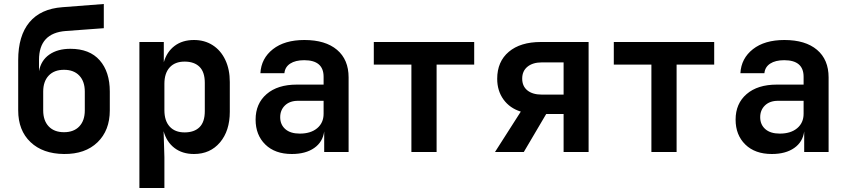

<svg xmlns="http://www.w3.org/2000/svg" viewBox="-20 -760 4240 960"><path d="M300 10Q194 9 132.5 -49.5Q71 -108 71 -208V-460Q71 -581 127 -648.5Q183 -716 292 -724L499 -740V-619L309 -605Q175 -595 175 -460V-404Q185 -458 226.5 -487Q268 -516 332 -516Q428 -516 478.5 -458.5Q529 -401 529 -302V-208Q529 -108 467.5 -48.5Q406 11 300 10ZM300 -99Q349 -99 376.5 -128Q404 -157 404 -208V-302Q404 -353 376.5 -382Q349 -411 300 -411Q251 -411 223.5 -382Q196 -353 196 -302V-208Q196 -157 223.5 -128Q251 -99 300 -99Z M677 180V-550H799V-449Q814 -501 853 -530.5Q892 -560 950 -560Q1003 -560 1043.5 -534Q1084 -508 1106.5 -460.5Q1129 -413 1129 -350V-201Q1129 -106 1080 -48Q1031 10 950 10Q892 10 852.5 -20Q813 -50 798 -104L802 26V180ZM903 -98Q951 -98 977.5 -124Q1004 -150 1004 -204V-346Q1004 -400 977.5 -426Q951 -452 903 -452Q855 -452 828.5 -423Q802 -394 802 -341V-209Q802 -156 828.5 -127Q855 -98 903 -98Z M1439 10Q1355 10 1306.5 -37.5Q1258 -85 1258 -162Q1258 -242 1313 -289.5Q1368 -337 1464 -337H1598V-376Q1598 -459 1501 -459Q1457 -459 1431 -442Q1405 -425 1402 -394H1282Q1286 -468 1344.5 -514Q1403 -560 1502 -560Q1607 -560 1665 -511Q1723 -462 1723 -373V0H1601V-103Q1594 -50 1551 -20Q1508 10 1439 10ZM1479 -92Q1534 -92 1566 -119Q1598 -146 1598 -191V-256H1470Q1429 -256 1405 -233Q1381 -210 1381 -174Q1381 -137 1406.5 -114.5Q1432 -92 1479 -92Z M2037 0V-437H1849V-550H2351V-437H2163V0Z M2455 0 2584 -202Q2529 -219 2497.5 -262.5Q2466 -306 2466 -366Q2466 -452 2524 -501Q2582 -550 2684 -550H2923V0H2798V-190H2711L2599 0ZM2689 -287H2798V-448H2689Q2644 -448 2617.5 -426.5Q2591 -405 2591 -367Q2591 -329 2617 -308Q2643 -287 2689 -287Z M3237 0V-437H3049V-550H3551V-437H3363V0Z M3839 10Q3755 10 3706.5 -37.5Q3658 -85 3658 -162Q3658 -242 3713 -289.5Q3768 -337 3864 -337H3998V-376Q3998 -459 3901 -459Q3857 -459 3831 -442Q3805 -425 3802 -394H3682Q3686 -468 3744.5 -514Q3803 -560 3902 -560Q4007 -560 4065 -511Q4123 -462 4123 -373V0H4001V-103Q3994 -50 3951 -20Q3908 10 3839 10ZM3879 -92Q3934 -92 3966 -119Q3998 -146 3998 -191V-256H3870Q3829 -256 3805 -233Q3781 -210 3781 -174Q3781 -137 3806.5 -114.5Q3832 -92 3879 -92Z"/></svg>

Font: JetBrains Mono NL
Style: Bold
Weight: 700
Monospace: yes
Designer: Philipp Nurullin, Konstantin Bulenkov
Foundry: JetBrains
Version: Version 2.305; ttfautohint (v1.8.4.7-5d5b)